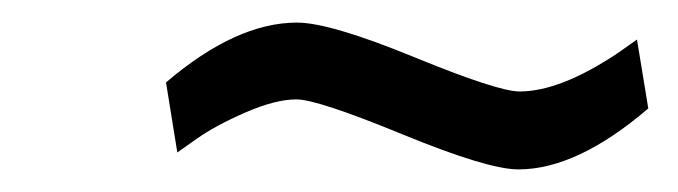

<svg xmlns="http://www.w3.org/2000/svg" viewBox="-20 -345 600 170"><path d="M439 -195Q412 -195 336.5 -226Q261 -257 242.5 -257Q224 -257 197.5 -245.5Q171 -234 154 -222L137 -210L127 -272Q189 -325 243 -325Q272 -325 346.5 -294.5Q421 -264 440 -264Q476 -264 527 -298L544 -310L554 -249Q491 -195 439 -195Z"/></svg>

Font: Titillium Web
Style: Italic
Weight: 400
Italic angle: -13°
Version: Version 1.002;PS 57.000;hotconv 1.0.70;makeotf.lib2.5.55311